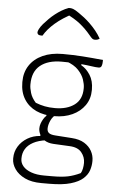

<svg xmlns="http://www.w3.org/2000/svg" viewBox="-67 -868 734 1164"><g transform="rotate(5 300.0 -286.0)"><path d="M189 -79Q189 -94 194 -108.5Q199 -123 207 -136.5Q215 -150 225 -159V-175H288Q263 -158 251 -131.5Q239 -105 239 -82Q239 -65 250 -56Q261 -47 289 -45L390 -38Q437 -35 467 -16.5Q497 2 512 29.5Q527 57 527 88V91Q527 118 518 146Q509 174 483 197.5Q457 221 407.5 235.5Q358 250 277 250H230Q170 250 129.5 230.5Q89 211 68 180.5Q47 150 47 118V114Q47 75 67 42.5Q87 10 121.5 -10.5Q156 -31 199 -34V-50L237 -11Q190 -5 158.5 12Q127 29 112 54Q97 79 97 110V115Q97 139 114 159Q131 179 164 191Q197 203 243 203H292Q350 203 386.5 195.5Q423 188 463 169Q470 158 473.5 140.5Q477 123 477 107V105Q477 70 454 42Q431 14 381 12L282 7Q249 5 228.5 -8.5Q208 -22 198.5 -41.5Q189 -61 189 -79ZM315 -499 409 -507V-483Q441 -465 463.5 -429.5Q486 -394 486 -342V-338Q486 -285 458 -245Q430 -205 382 -183Q334 -161 274 -161Q210 -160 162.5 -182Q115 -204 88.5 -246.5Q62 -289 62 -348V-352Q62 -409 90 -451.5Q118 -494 169.5 -517.5Q221 -541 291 -541Q354 -541 411 -537Q468 -533 537 -526Q537 -524 537 -521Q537 -518 537 -516Q537 -500 532.5 -489Q528 -478 515 -478Q498 -478 472 -482Q446 -486 402.5 -490Q359 -494 289 -494Q206 -494 159 -456Q112 -418 112 -341V-337Q112 -318 120.5 -289Q129 -260 154 -232Q182 -221 210 -215.5Q238 -210 272 -210Q346 -210 391 -243.5Q436 -277 436 -344V-348Q436 -369 426.5 -397.5Q417 -426 391 -454Q365 -482 315 -499ZM303 -822Q305 -822 307.5 -822Q310 -822 312 -822Q319 -822 330 -818.5Q341 -815 367 -797Q382 -787 400.5 -772.5Q419 -758 438 -739.5Q457 -721 474.5 -699.5Q492 -678 506 -653Q499 -648 492.5 -646Q486 -644 477 -644Q468 -644 461.5 -649Q455 -654 442 -670Q414 -704 379 -732.5Q344 -761 285 -789L343 -777H278L335 -790Q270 -757 226 -719Q182 -681 159 -641H153Q143 -641 137.5 -643Q132 -645 129.5 -649.5Q127 -654 127 -659Q127 -665 133.5 -678.5Q140 -692 156 -711Q171 -728 187.5 -744.5Q204 -761 222.5 -775.5Q241 -790 261 -802Q281 -814 303 -822Z"/></g></svg>

Font: Recursive Casual Light
Style: Regular
Weight: 300
Version: Version 1.047